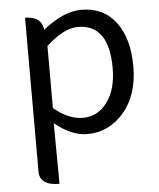

<svg xmlns="http://www.w3.org/2000/svg" viewBox="-55 -604 729 880"><g transform="rotate(-5 310.0 -164.0)"><path d="M183 229Q92 229 92 164V-543Q167 -543 175 -481Q271 -557 351 -557Q454 -557 510 -482Q567 -408 567 -277Q567 -146 498 -66Q429 13 331 13Q258 13 181 -50L183 229ZM183 -120Q250 -63 317 -63Q385 -63 428 -121Q472 -180 472 -279Q472 -480 329 -480Q264 -480 183 -405Z"/></g></svg>

Font: Swei Toothpaste CJK TC
Style: Regular
Weight: 400
Version: Version 1.0